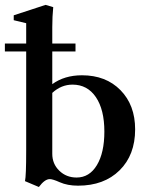

<svg xmlns="http://www.w3.org/2000/svg" viewBox="-35 -746 597 783"><path d="M123.5 16.6 66.9 -7.3Q71.8 -28.3 71.8 -132.8V-536.1H-15.1V-568.4H71.8V-651.4L21 -663.6V-683.6L150.9 -726.1L182.1 -716.8Q178.2 -679.2 178.2 -635.7V-568.4H272.9V-536.1H178.2V-402.8Q228 -439 299.3 -439Q397 -439 456.5 -378.2Q516.1 -317.4 516.1 -218.3Q516.1 -113.8 452.6 -51.3Q389.2 11.2 283.2 11.2Q240.2 11.2 208.5 -2.9Q180.2 -15.6 168 -15.6Q147.5 -15.6 123.5 16.6ZM178.2 -118.7Q178.2 -77.6 206.8 -49.8Q235.4 -22 277.3 -22Q329.6 -22 360.1 -72.5Q390.6 -123 390.6 -209.5Q390.6 -298.8 356 -349.9Q321.3 -400.9 260.7 -400.9Q214.8 -400.9 178.2 -367.2Z"/></svg>

Font: Elstob 14pt SemiBold
Style: Regular
Weight: 600
Designer: Peter S. Baker
Version: Version 1.015